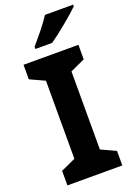

<svg xmlns="http://www.w3.org/2000/svg" viewBox="-173 -1001 752 1068"><g transform="rotate(-20 203.0 -467.0)"><path d="M357 0H32V-86L119 -126V-588L32 -628V-714H357V-628L270 -588V-126L357 -86ZM406 -924Q392 -910 369 -890Q346 -870 319.5 -848Q293 -826 267.5 -806.5Q242 -787 223 -774H124V-787Q140 -806 161.5 -831.5Q183 -857 204 -884.5Q225 -912 239 -934H406Z"/></g></svg>

Font: Noto Sans Bengali UI
Style: Bold
Weight: 700
Designer: Jelle Bosma - Monotype Design Team
Foundry: Monotype Imaging Inc.
Version: Version 2.003; ttfautohint (v1.8.4.7-5d5b)